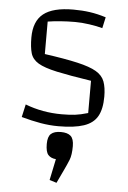

<svg xmlns="http://www.w3.org/2000/svg" viewBox="-55 -556 577 866"><g transform="rotate(5 233.5 -122.5)"><path d="M64 -373Q64 -447 107 -481Q150 -515 242 -515Q282 -515 317 -510Q352 -505 390 -493L379 -443Q354 -450 319 -455Q284 -460 255 -460Q220 -460 188 -457.5Q156 -455 131 -451V-304Q224 -291 280.5 -278Q337 -265 366 -248Q395 -231 405 -204Q415 -177 415 -136Q415 -80 396.5 -47Q378 -14 335 0.5Q292 15 220 15Q180 15 139.5 8Q99 1 52 -12L65 -70Q143 -40 230 -40Q266 -40 290.5 -43Q315 -46 349 -56V-202Q250 -217 192.5 -229.5Q135 -242 107.5 -258.5Q80 -275 72 -302Q64 -329 64 -373ZM234 270 202 260 222 164Q199 162 187 148.5Q175 135 175 99Q175 66 189.5 53Q204 40 234 40Q264 40 278.5 53Q293 66 293 99Q293 139 284 161.5Q275 184 261 213Z"/></g></svg>

Font: Changa ExtraLight
Style: Regular
Weight: 250
Designer: Eduardo Rodriguez Tunni
Foundry: Eduardo Rodriguez Tunni
Version: Version 3.002; ttfautohint (v1.8.2)